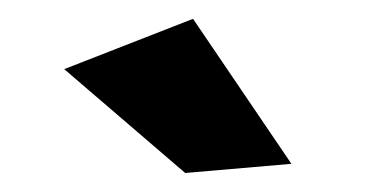

<svg xmlns="http://www.w3.org/2000/svg" viewBox="-20 -785 386 203"><path d="M184.1 -765.1 288.1 -611.8 175.8 -602.1 47.9 -711.9Z"/></svg>

Font: Montserrat-SemiBold
Style: Regular
Weight: 600
Designer: Julieta Ulanovsky
Foundry: Julieta Ulanovsky
Version: Version 6.001